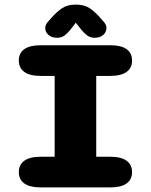

<svg xmlns="http://www.w3.org/2000/svg" viewBox="-20 -816 659 836"><path d="M157 0Q110 0 86 -17.2Q62 -34.5 62 -66.5Q62 -99 86 -116.2Q110 -133.5 157 -133.5H218V-485.5H157Q110 -485.5 86 -502.8Q62 -520 62 -552.5Q62 -585 86 -602Q110 -619 157 -619H460Q507.5 -619 531.2 -602Q555 -585 555 -552.5Q555 -520 531.2 -502.8Q507.5 -485.5 460 -485.5H399V-133.5H460Q507.5 -133.5 531.2 -116.2Q555 -99 555 -66.5Q555 -34.5 531.2 -17.2Q507.5 0 460 0ZM431.5 -721.5Q443.5 -708 443.5 -694.5Q443.5 -676 429.2 -663.8Q415 -651.5 392 -651.5Q373 -651.5 359.5 -661.8Q346 -672 335 -685.5L310 -717L285.5 -685.5Q274 -671 260.8 -661.2Q247.5 -651.5 228.5 -651.5Q205.5 -651.5 191.2 -663.8Q177 -676 177 -694.5Q177 -700.5 179.8 -707.5Q182.5 -714.5 189 -721.5L199.5 -733.5Q226 -764 249.8 -780Q273.5 -796 310 -796Q347 -796 370.5 -780.2Q394 -764.5 421 -733.5Z"/></svg>

Font: Sono Monospace ExtraBold
Style: Regular
Weight: 800
Version: Version 2.112